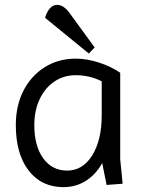

<svg xmlns="http://www.w3.org/2000/svg" viewBox="-20 -755 604 789"><path d="M241 14Q150 14 97.5 -54.5Q45 -123 45 -241Q45 -321 76.5 -382.5Q108 -444 164 -479Q220 -514 291 -514Q337 -514 386.5 -498Q436 -482 474 -456V-100L484 0L418 5L400 -85Q374 -38 333 -12Q292 14 241 14ZM256 -54Q320 -54 359 -116.5Q398 -179 398 -282V-421Q348 -446 291 -446Q242 -446 203.5 -420Q165 -394 143 -347.5Q121 -301 121 -241Q121 -155 157.5 -104.5Q194 -54 256 -54ZM345 -535 165 -682Q182 -735 215 -735Q242 -735 267 -700L369 -560Z"/></svg>

Font: Imprima
Style: Regular
Weight: 400
Designer: Eduardo Tunni
Foundry: Eduardo Tunni
Version: Version 1.002; ttfautohint (v1.8.4.7-5d5b);gftools[0.9.23]